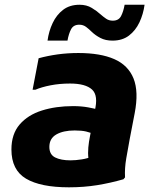

<svg xmlns="http://www.w3.org/2000/svg" viewBox="-20 -788 654 820"><path d="M274.4 12Q153.5 12 91.1 -25Q28.8 -62 28.8 -149.6Q28.8 -215.6 64 -256.4Q99.2 -297.2 158.8 -316Q218.4 -334.8 292 -334.8Q327.1 -334.8 356.3 -329.5Q385.6 -324.2 400 -319.2L383.2 -214Q366.7 -221.8 347.9 -226.3Q329.1 -230.8 298.8 -230.8Q250.2 -230.8 220.5 -213.7Q190.8 -196.6 190.8 -160.6Q190.8 -128.2 215.3 -115.7Q239.8 -103.2 281.2 -103.2Q303.1 -103.2 329 -107.3Q354.9 -111.3 373.2 -120L370.6 -74.6Q360.5 -88.9 357.7 -111.3Q354.9 -133.7 357.2 -158.6Q359.6 -183.4 364 -204.7L384.3 -313.3Q401 -380 373.1 -405.6Q345.2 -431.2 279.2 -431.2Q234.2 -431.2 195.8 -423.6Q157.5 -416.1 131.2 -404.8H119.2L145 -539.2Q183.3 -549.7 226.1 -555.7Q268.9 -561.6 314.8 -561.6Q408.6 -561.6 468.1 -535.5Q527.5 -509.3 550.3 -452.9Q573 -396.5 555.2 -304.4L534 -194.4Q526.7 -154.6 519.3 -112Q511.9 -69.4 514 -30.4L507.2 -22.4Q452 -6.5 394.9 2.8Q337.7 12 274.4 12ZM183 -614.5Q188.4 -654.7 204.9 -689.6Q221.4 -724.6 249.7 -746.2Q278 -767.7 319.8 -767.7Q349.8 -767.7 371.8 -754.3Q393.8 -740.9 408.2 -727.7Q421 -716.4 433.2 -708.1Q445.4 -699.7 461.8 -699.7Q486.7 -699.7 496.9 -719.2Q507.1 -738.6 512.2 -767.7H597.4Q592 -727.5 575.5 -692.5Q559 -657.6 530.7 -636Q502.4 -614.5 460.6 -614.5Q430.6 -614.5 409 -625.8Q387.3 -637.1 372.2 -651.7Q360.1 -663.7 347.6 -673.1Q335 -682.5 318.6 -682.5Q293.7 -682.5 283.5 -663Q273.3 -643.6 268.2 -614.5Z"/></svg>

Font: Kufam
Style: Italic
Weight: 400
Italic angle: -11°
Designer: Artur Schmal
Foundry: Original Type
Version: Version 1.301; ttfautohint (v1.8.3)